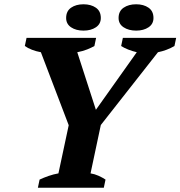

<svg xmlns="http://www.w3.org/2000/svg" viewBox="-20 -877 843 897"><path d="M554 -700H803L795 -662Q778 -652 758 -644.5Q738 -637 718 -633L451 -293L403 -67Q422 -64 440 -56Q458 -48 473 -38L465 0H157L165 -38Q184 -47 207 -55Q230 -63 253 -67L301 -292L171 -633Q149 -637 129.5 -644.5Q110 -652 96 -662L104 -700H429L421 -662Q407 -654 387 -646Q367 -638 341 -633L428 -364L619 -633Q598 -638 579 -645.5Q560 -653 546 -662ZM534 -793Q534 -825 557.5 -841Q581 -857 616 -857Q651 -857 674 -841Q697 -825 697 -793Q697 -765 674 -749.5Q651 -734 616 -734Q581 -734 557.5 -749.5Q534 -765 534 -793ZM289 -793Q289 -825 312 -841Q335 -857 370 -857Q405 -857 428 -841Q451 -825 451 -793Q451 -765 428 -749.5Q405 -734 370 -734Q335 -734 312 -749.5Q289 -765 289 -793Z"/></svg>

Font: PTSerif
Style: Bold Italic
Weight: 700
Italic angle: -12°
Designer: A.Korolkova, O.Umpeleva, V.Yefimov
Foundry: ParaType Ltd
Version: Version 1.000W OFL; ttfautohint (v1.2) -l 8 -r 50 -G 200 -x 